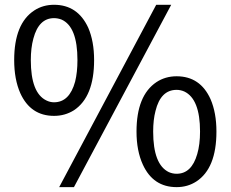

<svg xmlns="http://www.w3.org/2000/svg" viewBox="-20 -767 961 800"><path d="M205.1 -284.2Q107.4 -284.2 64.5 -378.9Q39.1 -436.5 39.1 -516.6Q39.1 -668.9 123 -723.6Q159.2 -747.1 205.1 -747.1Q303.7 -747.1 347.7 -651.4Q372.1 -594.7 372.1 -516.6Q372.1 -363.3 288.1 -307.6Q251 -284.2 205.1 -284.2ZM205.1 -340.8Q269.5 -340.8 293 -426.8Q302.7 -465.8 302.7 -516.6Q302.7 -656.2 236.3 -685.5Q220.7 -691.4 205.1 -691.4Q141.6 -691.4 119.1 -606.4Q108.4 -567.4 108.4 -516.6Q108.4 -379.9 172.9 -348.6Q188.5 -340.8 205.1 -340.8ZM226.6 12.7 630.9 -747.1H693.4L288.1 12.7ZM715.8 12.7Q618.2 12.7 575.2 -81.1Q548.8 -138.7 548.8 -218.8Q548.8 -369.1 631.8 -424.8Q668.9 -449.2 715.8 -449.2Q814.5 -449.2 857.4 -353.5Q881.8 -296.9 881.8 -218.8Q881.8 -65.4 797.9 -10.7Q761.7 12.7 715.8 12.7ZM715.8 -43Q778.3 -43 801.8 -125Q813.5 -165 813.5 -218.8Q813.5 -354.5 748 -385.7Q732.4 -392.6 715.8 -392.6Q649.4 -392.6 627.9 -304.7Q618.2 -267.6 618.2 -218.8Q618.2 -81.1 683.6 -49.8Q699.2 -43 715.8 -43Z"/></svg>

Font: Taipei Sans TC Beta
Style: Regular
Weight: 400
Designer: JT Foundry
Foundry: JT Foundry
Version: Version 1.000